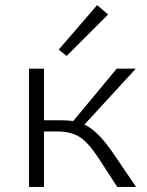

<svg xmlns="http://www.w3.org/2000/svg" viewBox="-20 -735 579 755"><path d="M405 -678 242 -515 211 -540 362 -715ZM422 -137 515 0H441L367 -114Q327 -175 293 -196.5Q259 -218 204 -218H153V0H94V-465H153V-262H222Q247 -262 268 -259L439 -465H514L312 -245Q362 -223 422 -137Z"/></svg>

Font: EauTestSC Semilight
Style: Regular
Weight: 300
Designer: Christian Thalmann (Catharsis Fonts)
Version: Version 0.001;PS 000.001;hotconv 1.0.88;makeotf.lib2.5.64775